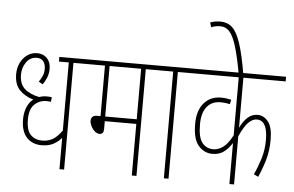

<svg xmlns="http://www.w3.org/2000/svg" viewBox="-58 -982 1637 1068"><g transform="rotate(5 760.5 -448.0)"><path d="M425 -596H336V0H310V-175Q293 -154 266 -139Q239 -124 199 -124Q147 -124 115.5 -158Q84 -192 84 -259Q84 -294 95.5 -324Q107 -354 131 -373Q83 -387 53.5 -418Q24 -449 24 -506Q24 -540 37.5 -568.5Q51 -597 75.5 -614.5Q100 -632 131 -632Q165 -632 186 -610Q207 -588 207 -550Q207 -524 197 -500.5Q187 -477 176 -462L153 -475Q163 -489 171.5 -507Q180 -525 180 -549Q180 -574 168 -590Q156 -606 131 -606Q94 -606 72.5 -575Q51 -544 51 -506Q51 -454 80 -427.5Q109 -401 162 -390Q170 -393 180.5 -395Q191 -397 204 -397Q213 -397 220.5 -396.5Q228 -396 233 -395L230 -369Q225 -370 219 -370.5Q213 -371 205 -371Q167 -371 139 -345Q111 -319 111 -260Q111 -199 136 -174.5Q161 -150 200 -150Q234 -150 260 -165.5Q286 -181 310 -216V-596H255V-622H425Z M740 -596V0H714V-288H538V-246Q538 -229 532 -222Q526 -215 516 -215Q500 -215 487 -227Q474 -239 466.5 -255Q459 -271 459 -283Q459 -297 467 -305.5Q475 -314 494 -314H512V-596H413V-622H829V-596ZM714 -596H538V-314H714Z M919 -596V0H893V-596H817V-622H1008V-596Z M1521 -596H1285V-317Q1305 -357 1328.5 -377Q1352 -397 1382 -397Q1417 -397 1441.5 -366Q1466 -335 1466 -265Q1466 -204 1451 -152.5Q1436 -101 1415 -54L1390 -66Q1410 -109 1425 -157.5Q1440 -206 1440 -262Q1440 -371 1380 -371Q1356 -371 1333 -348Q1310 -325 1285 -269V0H1259V-229Q1238 -196 1212.5 -177.5Q1187 -159 1150 -159Q1104 -159 1072 -195.5Q1040 -232 1040 -316Q1040 -392 1076 -433.5Q1112 -475 1171 -475Q1188 -475 1202 -473Q1216 -471 1228 -468L1223 -443Q1199 -449 1171 -449Q1122 -449 1094.5 -415Q1067 -381 1067 -316Q1067 -243 1090.5 -214Q1114 -185 1152 -185Q1181 -185 1207.5 -204.5Q1234 -224 1259 -272V-596H996V-622H1521Z M1257 -615Q1240 -709 1223 -765Q1206 -821 1185 -845.5Q1164 -870 1134 -870Q1119 -870 1106 -867.5Q1093 -865 1082 -860L1074 -886Q1084 -890 1098.5 -893Q1113 -896 1131 -896Q1170 -896 1196.5 -872Q1223 -848 1243.5 -787Q1264 -726 1283 -615Z"/></g></svg>

Font: Noto Sans ExtraCondensed Thin
Style: Regular
Weight: 100
Width: 2
Designer: Monotype Design Team
Foundry: Monotype Imaging Inc.
Version: Version 2.013; ttfautohint (v1.8.4.7-5d5b)